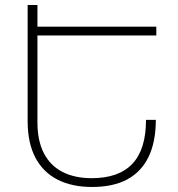

<svg xmlns="http://www.w3.org/2000/svg" viewBox="-20 -734 710 764"><path d="M90 -714H129V-247Q129 -174 154.5 -124.5Q180 -75 228.5 -50Q277 -25 345 -25Q453 -25 507 -82.5Q561 -140 561 -257H600Q600 -170 571.5 -110.5Q543 -51 487 -20.5Q431 10 346 10Q267 10 209.5 -19Q152 -48 121 -106.5Q90 -165 90 -252ZM121 -593V-628H602V-593Z"/></svg>

Font: Noto Sans Armenian ExtraLight
Style: Regular
Weight: 250
Designer: Monotype Design Team
Foundry: Monotype Imaging Inc.
Version: Version 2.007